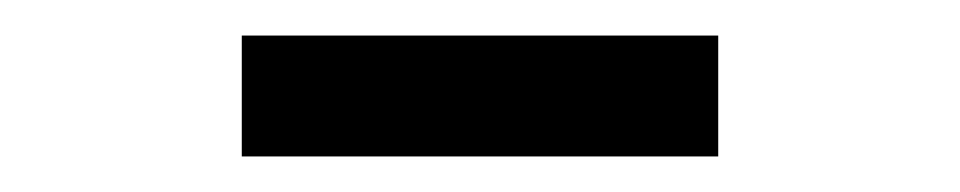

<svg xmlns="http://www.w3.org/2000/svg" viewBox="-20 -730 540 108"><path d="M116 -642V-710H384V-642Z"/></svg>

Font: Literata 60pt
Style: Regular
Weight: 400
Designer: Latin by Veronika Burian and Jose Scaglione. Greek by Irene Vlachou. Cyrillic by Vera Evstafieva.
Foundry: TypeTogether
Version: Version 3.002